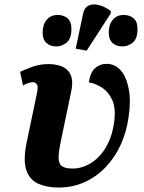

<svg xmlns="http://www.w3.org/2000/svg" viewBox="-20 -830 647 860"><path d="M242 10Q190 10 151.5 -7Q113 -24 98 -67.5Q83 -111 99 -190L146 -415Q152 -443 145 -452.5Q138 -462 128 -462Q119 -462 106.5 -458Q94 -454 83 -447L70 -508Q94 -520 127 -531.5Q160 -543 199 -543Q220 -543 240.5 -538Q261 -533 277.5 -520Q294 -507 300.5 -483Q307 -459 299 -421L253 -200Q243 -153 242.5 -125.5Q242 -98 256.5 -86.5Q271 -75 307 -75Q333 -75 362 -86.5Q391 -98 417.5 -123Q444 -148 463.5 -187Q483 -226 491 -281Q500 -345 482.5 -382.5Q465 -420 435 -438.5Q405 -457 378 -461Q384 -505 405.5 -524.5Q427 -544 458 -544Q495 -544 520.5 -515Q546 -486 556.5 -432.5Q567 -379 556 -306Q547 -239 520.5 -181.5Q494 -124 453 -81Q412 -38 358.5 -14Q305 10 242 10ZM368 -603 319 -612 352 -768Q358 -796 377 -805Q396 -814 422.5 -807.5Q449 -801 477 -780L475 -768ZM528.5 -622Q501 -622 484 -637.5Q467 -653 467 -684Q467 -719 484.9 -741Q502.9 -763 533.8 -763Q561 -763 578.5 -748Q596 -733.1 596 -700.6Q596 -657 574.8 -639.5Q553.5 -622 528.5 -622ZM232.5 -622Q205 -622 188 -637.5Q171 -653 171 -684Q171 -719 188.9 -741Q206.9 -763 237.8 -763Q265 -763 282.5 -748Q300 -733.1 300 -700.6Q300 -657 278.8 -639.5Q257.5 -622 232.5 -622Z"/></svg>

Font: Noto Serif
Style: Italic
Weight: 400
Italic angle: -12°
Designer: Monotype Design Team
Foundry: Monotype Imaging Inc.
Version: Version 2.013